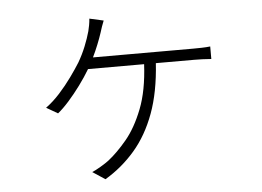

<svg xmlns="http://www.w3.org/2000/svg" viewBox="-49 -668 1098 804"><g transform="rotate(-5 500.0 -266.0)"><path d="M413.1 -590.8Q407.7 -577.6 403.8 -566.2Q399.9 -554.7 396 -542Q388.7 -519.5 377.9 -492.7Q367.2 -465.8 355 -440.9H775.9Q792 -440.9 811.8 -441.4Q831.5 -441.9 848.1 -443.8V-391.1Q830.6 -392.6 810.8 -393.3Q791 -394 775.9 -394H615.2Q607.4 -272.9 574.7 -184.3Q542 -95.7 488 -33.2Q434.1 29.3 362.8 71.8L310.1 37.1Q323.7 31.7 346.4 18.3Q369.1 4.9 381.8 -4.9Q419.9 -34.7 460.2 -83Q500.5 -131.3 530.3 -207.3Q560.1 -283.2 565.9 -394H330.1Q311 -361.8 286.4 -328.4Q261.7 -294.9 236.1 -266.1Q210.4 -237.3 189 -220.2L141.1 -248Q171.4 -270 200 -301.5Q228.5 -333 252.2 -366Q275.9 -398.9 292 -424.8Q310.5 -456.5 324 -490Q337.4 -523.4 345.2 -551.8Q348.1 -564 350.6 -576.9Q353 -589.8 354 -604Z"/></g></svg>

Font: Source Han Sans CN Light
Style: Regular
Weight: 300
Designer: Ryoko NISHIZUKA  (kana, bopomofo & ideographs); Paul D. Hunt (Latin, Greek & Cyrillic); Sandoll Communications , Soo-you
Foundry: Adobe
Version: Version 2.000;hotconv 1.0.107;makeotfexe 2.5.65593